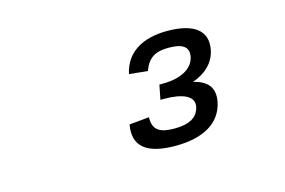

<svg xmlns="http://www.w3.org/2000/svg" viewBox="-51 -932 722 486"><g transform="rotate(-15 310.0 -689.0)"><path d="M412.5 -832C344 -832 302 -803 291 -751.5L339.5 -746.5C351 -780.5 372.5 -790 405 -790C439.5 -790 458.5 -780 453 -753C447 -724 415.5 -706 367.5 -706H358.5L351 -668H360.5C408.5 -668 439 -655.5 434 -628C428.5 -601.5 407 -588.5 367 -588.5C329.5 -588.5 310.5 -598.5 311.5 -633L259.5 -628C249 -571 284.5 -545.5 358.5 -545.5C431 -545.5 479 -572.5 489.5 -626C497 -665.5 474.5 -683 442.5 -690.5C472.5 -701 500 -721.5 507 -757.5C516.5 -807 480.5 -832 412.5 -832Z"/></g></svg>

Font: Monaspace Neon Light
Style: Italic
Weight: 300
Italic angle: -11°
Designer: Riley Cran & the Lettermatic Team
Foundry: Lettermatic
Version: Version 1.200 (Monaspace Neon)